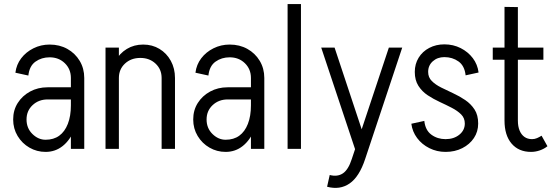

<svg xmlns="http://www.w3.org/2000/svg" viewBox="-20 -735 2743 948"><path d="M330 0V-350H396V0ZM205 15V-45Q245 -45 272.5 -65Q300 -85 315 -123.5Q330 -162 330 -215H368Q368 -147 347 -95Q326 -43 289.5 -14Q253 15 205 15ZM205 15Q162 15 125.5 -6Q89 -27 67 -63.5Q45 -100 45 -145H111Q111 -102 140 -73.5Q169 -45 205 -45ZM45 -145Q45 -191 67.5 -226.5Q90 -262 128.5 -283Q167 -304 215 -304V-244Q171 -244 141 -216Q111 -188 111 -145ZM215 -244V-304H383V-244ZM330 -215V-351H368V-215ZM396 -350H330Q330 -394 300 -423Q270 -452 225 -452V-515Q274 -515 312.5 -493.5Q351 -472 373.5 -434.5Q396 -397 396 -350ZM120 -362 56 -376Q61 -416 84.5 -447Q108 -478 145 -496.5Q182 -515 225 -515V-452Q185 -452 155 -430.5Q125 -409 120 -362Z M501 0V-500H567V0ZM778 0V-350H844V0ZM778 -350Q778 -393 748 -421Q718 -449 673 -449L687 -515Q732 -515 767.5 -493.5Q803 -472 823.5 -434.5Q844 -397 844 -350ZM529 -350Q529 -397 550 -434.5Q571 -472 606.5 -493.5Q642 -515 687 -515L673 -449Q627 -449 597 -421Q567 -393 567 -350Z M1219 0V-350H1285V0ZM1094 15V-45Q1134 -45 1161.5 -65Q1189 -85 1204 -123.5Q1219 -162 1219 -215H1257Q1257 -147 1236 -95Q1215 -43 1178.5 -14Q1142 15 1094 15ZM1094 15Q1051 15 1014.5 -6Q978 -27 956 -63.5Q934 -100 934 -145H1000Q1000 -102 1029 -73.5Q1058 -45 1094 -45ZM934 -145Q934 -191 956.5 -226.5Q979 -262 1017.5 -283Q1056 -304 1104 -304V-244Q1060 -244 1030 -216Q1000 -188 1000 -145ZM1104 -244V-304H1272V-244ZM1219 -215V-351H1257V-215ZM1285 -350H1219Q1219 -394 1189 -423Q1159 -452 1114 -452V-515Q1163 -515 1201.5 -493.5Q1240 -472 1262.5 -434.5Q1285 -397 1285 -350ZM1009 -362 945 -376Q950 -416 973.5 -447Q997 -478 1034 -496.5Q1071 -515 1114 -515V-452Q1074 -452 1044 -430.5Q1014 -409 1009 -362Z M1400 0V-715H1466V0Z M1595 187 1608 129Q1646 139 1673 121Q1700 103 1717 50H1783Q1754 138 1706 171Q1658 204 1595 187ZM1717 50 1900 -500H1966L1783 50ZM1739 19 1566 -500H1632L1774 -72Z M2275 -125Q2275 -152 2257 -170Q2239 -188 2211 -202.5Q2183 -217 2151.5 -231.5Q2120 -246 2092 -264.5Q2064 -283 2046 -311Q2028 -339 2028 -380Q2028 -380 2034.5 -380Q2041 -380 2051 -380Q2061 -380 2071 -380Q2081 -380 2087.5 -380Q2094 -380 2094 -380Q2094 -353 2112 -335Q2130 -317 2158 -303Q2186 -289 2217.5 -274.5Q2249 -260 2277 -241Q2305 -222 2323 -194.5Q2341 -167 2341 -125Q2341 -125 2334.5 -125Q2328 -125 2318 -125Q2308 -125 2298 -125Q2288 -125 2281.5 -125Q2275 -125 2275 -125ZM2180 15V-48Q2221 -48 2248 -70Q2275 -92 2275 -125H2341Q2341 -85 2320 -53.5Q2299 -22 2262.5 -3.5Q2226 15 2180 15ZM2028 -380Q2028 -419 2047 -450Q2066 -481 2099.5 -498.5Q2133 -516 2174 -516V-453Q2140 -453 2117 -432.5Q2094 -412 2094 -380ZM2075 -138Q2080 -92 2110 -70Q2140 -48 2180 -48V15Q2137 15 2100 -3.5Q2063 -22 2039.5 -53.5Q2016 -85 2011 -124ZM2279 -363Q2274 -410 2244 -431.5Q2214 -453 2174 -453V-516Q2218 -516 2254.5 -497.5Q2291 -479 2314.5 -448Q2338 -417 2343 -377Z M2471 -139V-701L2537 -700V-139ZM2413 -440V-500H2663V-440ZM2471 -140H2537Q2537 -111 2545.5 -90.5Q2554 -70 2569.5 -59Q2585 -48 2607 -48L2602 15Q2541 15 2506 -26Q2471 -67 2471 -140ZM2654 -65 2683 -13Q2667 0 2645.5 7.5Q2624 15 2602 15L2607 -48Q2620 -48 2631.5 -53Q2643 -58 2654 -65Z"/></svg>

Font: Akshar Light
Style: Regular
Weight: 300
Designer: Tall Chai
Foundry: Tall Chai
Version: Version 1.100